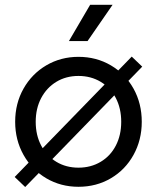

<svg xmlns="http://www.w3.org/2000/svg" viewBox="-20 -750 642 785"><path d="M42 -252Q42 -327.1 76.2 -387.7Q110.4 -448.2 169.4 -482.9Q228.5 -517.6 300.8 -517.6Q374 -517.6 433.1 -482.9Q492.2 -448.2 525.9 -387.7Q559.6 -327.1 559.6 -252Q559.6 -177.7 525.9 -116.7Q492.2 -55.7 433.1 -21Q374 13.7 300.8 13.7Q228.5 13.7 169.4 -21Q110.4 -55.7 76.2 -116.7Q42 -177.7 42 -252ZM475.6 -252Q475.6 -306.6 453.6 -349.1Q431.6 -391.6 391.6 -415.5Q351.6 -439.5 300.8 -439.5Q250 -439.5 210.4 -415.5Q170.9 -391.6 148.4 -349.1Q126 -306.6 126 -252Q126 -197.3 148.4 -154.8Q170.9 -112.3 210.4 -88.4Q250 -64.5 300.8 -64.5Q351.6 -64.5 391.6 -88.4Q431.6 -112.3 453.6 -154.8Q475.6 -197.3 475.6 -252ZM561.5 -477.5 83 14.6 40 -26.4 518.6 -518.6ZM440.4 -730.5H348.6L261.7 -582H337.9Z"/></svg>

Font: Wanted Sans Std Variable
Style: Regular
Weight: 400
Designer: Original Design by Kil Hyung-jin and Kang Hanbin, Wanted Lab, Inc;
Foundry: Wanted Lab, Inc.
Version: Version 1.003;Glyphs 3.2 (3227)